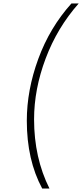

<svg xmlns="http://www.w3.org/2000/svg" viewBox="-20 -880 475 1110"><path d="M135 -182Q135 -359 201.5 -540Q268 -721 393 -860H435Q311 -720 244 -542Q177 -364 177 -190Q177 32 266 210H224Q135 45 135 -182Z"/></svg>

Font: Exo ExtraLight
Style: Italic
Weight: 275
Italic angle: -9°
Designer: Natanael Gama
Foundry: Natanael Gama
Version: Version 1.500; ttfautohint (v1.6)